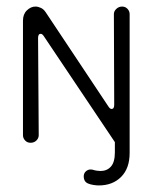

<svg xmlns="http://www.w3.org/2000/svg" viewBox="-20 -425 465 585"><path d="M73 10Q63 10 56.5 3Q50 -4 50 -13V-362Q50 -382 62 -393.5Q74 -405 88 -405Q96 -405 104.5 -401Q113 -397 119 -388L310 -101Q315 -93 320 -93Q328 -93 328 -106L327 -382Q327 -391 334.5 -398Q342 -405 352 -405Q362 -405 368.5 -398Q375 -391 375 -382V41Q375 88 349 114Q323 140 281 140Q274 140 264.5 138.5Q255 137 248 134Q239 130 236.5 121.5Q234 113 236 106Q238 99 245 94.5Q252 90 262 92Q268 94 274.5 95Q281 96 286 96Q306 96 318 82.5Q330 69 330 39V8L114 -314Q109 -322 104 -322Q96 -322 96 -309L98 -13Q98 -4 91 3Q84 10 73 10Z"/></svg>

Font: Dongle Light
Style: Regular
Weight: 300
Designer: Yanghee Ryu
Foundry: Yanghee Ryu
Version: Version 2.000